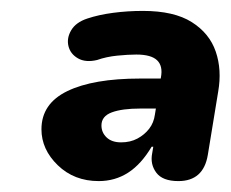

<svg xmlns="http://www.w3.org/2000/svg" viewBox="-20 -736 423 352"><path d="M161 -404Q116 -404 86 -433Q56 -462 56 -499Q56 -546 103.5 -569Q151 -592 237 -592H288L280 -537H237Q204 -537 185 -530Q166 -523 166 -506Q166 -493 175.5 -484Q185 -475 202 -475Q219 -475 232 -482Q245 -489 253.5 -500Q262 -511 264 -526L275 -594Q279 -615 268 -625.5Q257 -636 230 -636Q215 -636 195 -634Q175 -632 158 -626Q137 -621 123 -629Q109 -637 105.5 -651.5Q102 -666 110.5 -680.5Q119 -695 140 -702Q161 -709 187.5 -712.5Q214 -716 242 -716Q299 -716 331.5 -695.5Q364 -675 375.5 -641.5Q387 -608 380 -568L361 -452Q353 -404 307 -404Q278 -404 266.5 -419.5Q255 -435 259 -455L261 -467H258Q239 -435 215 -419.5Q191 -404 161 -404Z"/></svg>

Font: Nunito ExtraLight Black
Style: Italic
Weight: 900
Italic angle: -9°
Version: Version 3.602